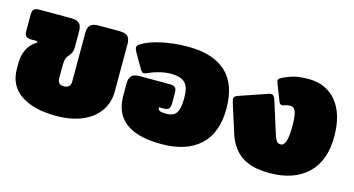

<svg xmlns="http://www.w3.org/2000/svg" viewBox="-65 -790 1946 1055"><g transform="rotate(15 907.5 -262.5)"><path d="M19 -179V-212Q19 -257 37 -292Q55 -327 89 -347V-355H55Q32 -355 23.5 -364Q15 -373 15 -395V-485Q15 -507 23.5 -516Q32 -525 55 -525H236Q269 -525 282.5 -511Q296 -497 296 -468V-374Q296 -345 278 -326Q265 -312 261 -298Q257 -284 257 -256V-189Q257 -153 293 -153Q310 -153 320.5 -162Q331 -171 331 -189V-468Q331 -497 344.5 -511Q358 -525 391 -525H510Q544 -525 557.5 -511.5Q571 -498 571 -468V-199Q571 -136 538 -87.5Q505 -39 442.5 -12Q380 15 294 15Q164 15 91.5 -35Q19 -85 19 -179Z M622 -187V-258Q622 -287 635.5 -301Q649 -315 682 -315H852Q875 -315 883.5 -306Q892 -297 892 -275V-217Q892 -195 883.5 -186Q875 -177 852 -177H828Q828 -164 837.5 -158.5Q847 -153 872 -153Q900 -153 916.5 -162Q933 -171 941 -195.5Q949 -220 949 -265Q949 -323 925.5 -347.5Q902 -372 844 -372Q813 -372 779.5 -363.5Q746 -355 722 -344Q704 -336 699 -336Q688 -336 680 -350L630 -436Q621 -452 621 -462Q621 -474 633 -481Q675 -509 747 -524.5Q819 -540 897 -540Q1040 -540 1114 -472Q1188 -404 1188 -265Q1188 -127 1111 -56Q1034 15 892 15Q622 15 622 -187Z M1265 -143 1214 -303Q1209 -320 1209 -327Q1209 -336 1214.5 -341Q1220 -346 1232 -350L1381 -401Q1396 -407 1405 -407Q1414 -407 1419.5 -400.5Q1425 -394 1430 -379L1489 -193Q1496 -172 1503.5 -162.5Q1511 -153 1526 -153Q1545 -153 1554 -181Q1563 -209 1563 -270Q1563 -324 1554 -348Q1545 -372 1524 -372Q1506 -372 1491 -366Q1483 -363 1478 -363Q1465 -363 1459 -380L1423 -472Q1419 -484 1419 -488Q1419 -497 1431 -504Q1469 -524 1502 -532Q1535 -540 1583 -540Q1684 -540 1742 -469Q1800 -398 1800 -270Q1800 -132 1722.5 -58.5Q1645 15 1507 15Q1402 15 1345.5 -26Q1289 -67 1265 -143Z"/></g></svg>

Font: Mitr
Style: Bold
Weight: 700
Designer: Thanarat Vachiruckul
Foundry: Cadson Demak
Version: Version 1.003